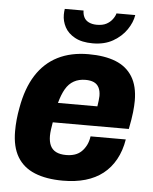

<svg xmlns="http://www.w3.org/2000/svg" viewBox="-53 -768 656 825"><g transform="rotate(5 275.5 -356.0)"><path d="M249 12Q177 12 127 -8.5Q77 -29 51.5 -72Q26 -115 26 -182Q26 -207 28.5 -232.5Q31 -258 36 -284Q51 -369 87 -425.5Q123 -482 179.5 -510.5Q236 -539 312 -539Q382 -539 429.5 -520Q477 -501 502 -460.5Q527 -420 527 -357Q527 -336 524 -307.5Q521 -279 512 -234H184Q181 -217 179 -202Q177 -187 177 -175Q177 -150 185 -133Q193 -116 210 -107.5Q227 -99 253 -99Q274 -99 290.5 -104.5Q307 -110 319 -121.5Q331 -133 339.5 -149.5Q348 -166 351 -188H503Q495 -139 474 -101Q453 -63 421 -38Q389 -13 346 -0.5Q303 12 249 12ZM199 -319H369Q371 -333 372.5 -344.5Q374 -356 374 -364Q374 -386 366.5 -400.5Q359 -415 344.5 -421.5Q330 -428 309 -428Q280 -428 258.5 -416Q237 -404 223 -380Q209 -356 199 -319ZM325 -587Q278 -587 248 -603.5Q218 -620 204.5 -645.5Q191 -671 191 -699Q191 -705 191.5 -711.5Q192 -718 193 -724H274Q274 -708 280.5 -695Q287 -682 301.5 -675Q316 -668 336 -668Q361 -668 377 -676.5Q393 -685 403 -698.5Q413 -712 416 -724H497Q492 -692 470.5 -660.5Q449 -629 412.5 -608Q376 -587 325 -587Z"/></g></svg>

Font: Archivo SemiCondensed ExtraBold
Style: Italic
Weight: 800
Width: 4
Italic angle: -10°
Designer: Hector Gatti
Foundry: Omnibus-Type
Version: Version 2.001